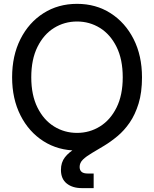

<svg xmlns="http://www.w3.org/2000/svg" viewBox="-20 -759 789 983"><path d="M374.5 11.7Q277.8 11.7 202.6 -36.1Q127.4 -84 84.7 -168.7Q42 -253.4 42 -363.3Q42 -474.1 84.7 -558.8Q127.4 -643.6 202.6 -691.4Q277.8 -739.3 374.5 -739.3Q471.2 -739.3 546.1 -691.4Q621.1 -643.6 664.1 -558.8Q707 -474.1 707 -363.3Q707 -253.4 664.1 -168.7Q621.1 -84 546.1 -36.1Q471.2 11.7 374.5 11.7ZM374.5 -78.6Q438.5 -78.6 491.7 -111.6Q544.9 -144.5 576.7 -208.3Q608.4 -272 608.4 -363.3Q608.4 -455.1 576.7 -519Q544.9 -583 491.7 -616Q438.5 -648.9 374.5 -648.9Q310.1 -648.9 256.8 -616Q203.6 -583 171.9 -519Q140.1 -455.1 140.1 -363.3Q140.1 -272 171.9 -208.3Q203.6 -144.5 256.8 -111.6Q310.1 -78.6 374.5 -78.6ZM398.9 204.1Q351.1 204.1 321.5 180.4Q292 156.7 292 110.8Q292 72.3 312.5 46.1Q333 20 366.7 0.7Q400.4 -18.6 440.7 -37.4Q481 -56.2 521.2 -80.6Q561.5 -105 595.2 -140.9Q628.9 -176.8 649.4 -230.7Q669.9 -284.7 669.9 -363.3H707Q707 -285.6 689.5 -228.8Q671.9 -171.9 643.8 -131.1Q615.7 -90.3 581.3 -61.8Q546.9 -33.2 512.9 -12.7Q479 7.8 450.7 24.4Q422.4 41 405 57.6Q387.7 74.2 387.7 95.7Q387.7 111.8 397.5 120.6Q407.2 129.4 429.7 129.4Q436.5 129.4 444.8 129.4Q453.1 129.4 459.5 129.4V204.1Q444.8 204.1 429.2 204.1Q413.6 204.1 398.9 204.1Z"/></svg>

Font: Inter Cardless Display
Style: Regular
Weight: 400
Designer: Rasmus Andersson
Foundry: rsms
Version: Version 4.001;git-9221beed3